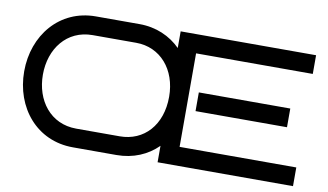

<svg xmlns="http://www.w3.org/2000/svg" viewBox="-72 -855 1727 1011"><g transform="rotate(10 791.5 -350.0)"><path d="M1543 -100H919V-600H1543V-700H819V-611C764 -666 688 -700 599 -700H366C172 -700 44 -543 44 -350C44 -156 172 0 366 0H599C688 0 764 -33 819 -88V0H1543ZM599 -600C728 -600 819 -496 819 -350C819 -198 728 -100 599 -100H366C228 -100 144 -212 144 -350C144 -488 228 -600 366 -600ZM1458 -400H969V-300H1458Z"/></g></svg>

Font: Bruno Ace
Style: Regular
Weight: 400
Designer: Astigmatic (AOETI)
Foundry: Astigmatic (AOETI)
Version: Version 1.000